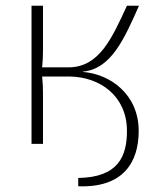

<svg xmlns="http://www.w3.org/2000/svg" viewBox="-20 -502 561 670"><path d="M269 -251V-252C368 -261 414 -367 465 -482H423C371 -370 327 -267 219 -267H127C129 -286 130 -303 130 -325V-482H90V0H130V-180C130 -198 129 -216 127 -235H222C329 -234 423 -167 423 -45C423 43 393 117 253 119V148C411 154 464 63 464 -45C464 -174 363 -244 269 -251Z"/></svg>

Font: Exo 2 Extra Light
Style: Regular
Weight: 250
Designer: Natanael Gama
Version: Version 1.001;PS 001.001;hotconv 1.0.88;makeotf.lib2.5.64775